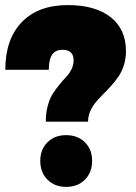

<svg xmlns="http://www.w3.org/2000/svg" viewBox="-20 -731 538 759"><path d="M1 -455.1Q1 -576.2 66.2 -643.6Q131.3 -710.9 248 -710.9Q356.9 -710.9 417.5 -663.1Q478 -615.2 478 -528.8Q478 -499.5 469.7 -473.4Q461.4 -447.3 448.2 -428.2Q435.1 -409.2 419.2 -391.6Q403.3 -374 387.2 -357.9Q371.1 -341.8 357.9 -325.9Q344.7 -310.1 336.4 -290.5Q328.1 -271 328.1 -250H161.1Q161.1 -285.2 169.2 -314.2Q177.2 -343.3 189.5 -361.8Q201.7 -380.4 216.1 -397.9Q230.5 -415.5 242.7 -428.2Q254.9 -440.9 262.9 -457.8Q271 -474.6 271 -492.2Q271 -534.2 227.1 -534.2Q199.2 -534.2 186 -514.9Q172.9 -495.6 172.9 -455.1ZM139.2 -95.2Q139.2 -140.1 167.7 -168.5Q196.3 -196.8 241.2 -196.8Q287.1 -196.8 315.7 -168.5Q344.2 -140.1 344.2 -95.2Q344.2 -49.3 315.7 -20.8Q287.1 7.8 241.2 7.8Q196.3 7.8 167.7 -20.8Q139.2 -49.3 139.2 -95.2Z"/></svg>

Font: Trueno Black
Style: Regular
Weight: 900
Designer: Julieta Ulanovsky
Foundry: Julieta Ulanovsky
Version: Version 3.001b | FøM Fix